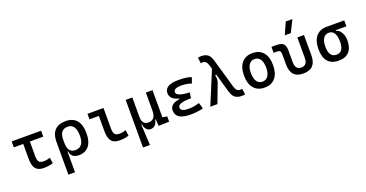

<svg xmlns="http://www.w3.org/2000/svg" viewBox="-41 -1692 5355 2813"><g transform="rotate(-20 2636.5 -285.0)"><path d="M363.3 9.8Q276.9 9.8 238.5 -39.1Q200.2 -87.9 200.2 -195.3V-424.8H53.7V-517.6H512.7V-424.8H303.7V-200.2Q303.7 -138.7 322 -110.8Q340.3 -83 402.3 -83Q440.4 -83 498 -101.6L509.8 -10.7Q472.2 0 437.5 4.9Q402.8 9.8 363.3 9.8Z M914.1 9.8Q857.4 9.8 821.8 -16.6Q786.1 -43 781.2 -94.7H771.5V224.6H668V-285.6Q668 -404.8 725.8 -466.1Q783.7 -527.3 896.5 -527.3Q1009.3 -527.3 1067.1 -458Q1125 -388.7 1125 -253.9Q1125 -126.5 1069.8 -58.3Q1014.6 9.8 914.1 9.8ZM771.5 -237.3Q771.5 -78.1 887.7 -78.1Q1022.5 -78.1 1022.5 -253.9Q1022.5 -439.5 896.5 -439.5Q771.5 -439.5 771.5 -281.2Z M1544.9 9.8Q1458.5 9.8 1420.2 -39.1Q1381.8 -87.9 1381.8 -195.3V-431.6H1235.4V-517.6H1485.4V-200.2Q1485.4 -138.7 1503.7 -110.8Q1522 -83 1584 -83Q1622.1 -83 1679.7 -101.6L1691.4 -10.7Q1653.8 0 1619.1 4.9Q1584.5 9.8 1544.9 9.8Z M2031.7 9.8Q1952.6 9.8 1931.6 -99.6H1922.4L1939.9 224.6H1831.5V-517.6H1935.1V-210Q1935.1 -153.8 1960.4 -123.3Q1985.8 -92.8 2031.7 -92.8Q2088.4 -92.8 2117.2 -126.5Q2146 -160.2 2146 -239.3V-517.6H2249.5V-93.8L2320.8 -83V0L2154.8 4.9L2147.5 -99.6H2138.2Q2117.7 9.8 2031.7 9.8Z M2649.4 9.8Q2424.8 9.8 2424.8 -136.7Q2424.8 -238.3 2574.2 -258.8V-268.6Q2439.5 -302.7 2439.5 -401.4Q2439.5 -527.3 2657.2 -527.3Q2795.4 -527.3 2856.4 -499L2824.7 -410.6Q2757.3 -437.5 2668 -437.5Q2547.4 -437.5 2547.4 -377Q2547.4 -308.6 2751 -300.8L2739.3 -212.4H2723.6Q2532.7 -212.4 2532.7 -141.6Q2532.7 -80.1 2653.3 -80.1Q2713.9 -80.1 2753.7 -89.4Q2793.5 -98.6 2824.7 -106.9L2851.6 -13.7Q2812.5 -2.9 2761.5 3.4Q2710.4 9.8 2649.4 9.8Z M3451.2 9.8Q3387.7 9.8 3348.6 -18.8Q3309.6 -47.4 3288.1 -122.6L3204.6 -413.6L3187 -408.2Q3194.8 -376 3194.1 -346.2Q3193.4 -316.4 3182.6 -288.6L3073.2 0H2962.4L3175.8 -514.6L3160.6 -566.4Q3147 -612.8 3127.4 -631.1Q3107.9 -649.4 3079.6 -649.4Q3066.4 -649.4 3049.3 -645.5L3037.6 -736.3Q3062.5 -742.2 3089.4 -742.2Q3151.9 -742.2 3189.7 -714.8Q3227.5 -687.5 3248.5 -615.2L3377.4 -166Q3390.6 -119.6 3410.9 -101.3Q3431.2 -83 3460.9 -83Q3474.1 -83 3491.2 -86.9L3502.9 3.9Q3478 9.8 3451.2 9.8Z M3808.6 9.8Q3701.2 9.8 3641.6 -60.5Q3582 -130.9 3582 -258.8Q3582 -387.2 3641.6 -457.3Q3701.2 -527.3 3808.6 -527.3Q3916.5 -527.3 3975.8 -457.3Q4035.2 -387.2 4035.2 -258.8Q4035.2 -130.9 3975.8 -60.5Q3916.5 9.8 3808.6 9.8ZM3808.6 -83Q3865.7 -83 3896.7 -128.9Q3927.7 -174.8 3927.7 -258.8Q3927.7 -343.3 3896.7 -388.9Q3865.7 -434.6 3808.6 -434.6Q3751.5 -434.6 3720.5 -388.9Q3689.5 -343.3 3689.5 -258.8Q3689.5 -174.8 3720.5 -128.9Q3751.5 -83 3808.6 -83Z M4414.1 9.8Q4216.3 9.8 4216.3 -200.2V-356.4Q4216.3 -394 4204.1 -409.4Q4191.9 -424.8 4161.6 -424.8H4104V-517.6H4181.2Q4257.8 -517.6 4288.8 -487.1Q4319.8 -456.5 4319.8 -380.9V-200.2Q4319.8 -83 4414.1 -83Q4507.8 -83 4507.8 -200.2V-517.6H4611.3V-200.2Q4611.3 9.8 4414.1 9.8ZM4345.2 -609.4 4428.2 -794.9H4531.7L4439 -609.4Z M4963.4 9.8Q4853 9.8 4796.1 -55.9Q4739.3 -121.6 4739.3 -249Q4739.3 -377.4 4798.1 -447.5Q4856.9 -517.6 4963.4 -517.6H5239.3V-424.8H5072.8V-413.1Q5104.5 -408.2 5129.2 -382.3Q5153.8 -356.4 5168.2 -316.7Q5182.6 -276.9 5182.6 -229.5Q5182.6 -111.8 5127 -51Q5071.3 9.8 4963.4 9.8ZM4963.4 -83Q5075.2 -83 5075.2 -249Q5075.2 -333.5 5046.1 -379.2Q5017.1 -424.8 4963.4 -424.8Q4907.2 -424.8 4877 -379.2Q4846.7 -333.5 4846.7 -249Q4846.7 -83 4963.4 -83Z"/></g></svg>

Font: CaskaydiaCove NFP
Style: Regular
Weight: 400
Designer: Aaron Bell
Foundry: Saja Typeworks
Version: Version 2111.001; VTT 6.35;Nerd Fonts 3.1.1